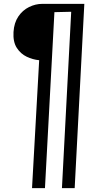

<svg xmlns="http://www.w3.org/2000/svg" viewBox="-20 -720 530 995"><path d="M146 255 183 -408Q150 -411 118.5 -426Q87 -441 67 -472Q47 -503 50 -554Q53 -602 75 -634.5Q97 -667 130.5 -683.5Q164 -700 199 -700H417L367 255H301L349 -659L262 -657L213 255Z"/></svg>

Font: Lora Italic
Style: Italic
Weight: 400
Italic angle: -3°
Designer: Olga Karpushina, Alexei Vanyashin (Cyrillic)
Foundry: Cyreal
Version: Version 2.210; ttfautohint (v1.8.1.43-b0c9)